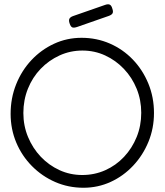

<svg xmlns="http://www.w3.org/2000/svg" viewBox="-20 -868 775 904"><path d="M373 16Q302 16 240 -11Q178 -38 130.5 -86Q83 -134 56.5 -197Q30 -260 30 -332Q30 -406 56 -471Q82 -536 128 -585Q174 -634 234.5 -662Q295 -690 364 -690Q435 -690 497 -663Q559 -636 605.5 -587.5Q652 -539 678.5 -474.5Q705 -410 705 -336Q705 -264 679 -200.5Q653 -137 607 -88Q561 -39 501 -11.5Q441 16 373 16ZM367 -44Q425 -44 475.5 -66.5Q526 -89 564 -129.5Q602 -170 623.5 -223Q645 -276 645 -337Q645 -397 623.5 -450Q602 -503 563.5 -543.5Q525 -584 475 -607Q425 -630 368 -630Q311 -630 260.5 -607Q210 -584 171.5 -544Q133 -504 111.5 -450.5Q90 -397 90 -336Q90 -276 112 -223Q134 -170 172 -130Q210 -90 260 -67Q310 -44 367 -44ZM343 -741Q328 -736 320.5 -739Q313 -742 308 -757Q303 -771 306.5 -779Q310 -787 323 -792L475 -845Q489 -850 497 -846Q505 -842 509 -827Q514 -813 510 -805.5Q506 -798 492 -793Z"/></svg>

Font: Fredoka Light Light
Style: Regular
Weight: 300
Version: Version 2.001